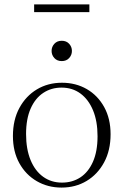

<svg xmlns="http://www.w3.org/2000/svg" viewBox="-20 -839 559 869"><path d="M260.5 -12.5Q307.5 -12.5 343.8 -36.2Q380 -60 400.8 -107Q421.5 -154 421.5 -222.5Q421.5 -290.5 401 -339.8Q380.5 -389 344 -415.8Q307.5 -442.5 258.5 -442.5Q212 -442.5 175.8 -418.5Q139.5 -394.5 118.8 -347.8Q98 -301 98 -232.5Q98 -164.5 118.2 -115Q138.5 -65.5 175.2 -39Q212 -12.5 260.5 -12.5ZM258.5 10Q196.5 10 146.5 -19Q96.5 -48 67.5 -100.5Q38.5 -153 38.5 -223.5Q38.5 -296.5 67.8 -350.5Q97 -404.5 147 -434.5Q197 -464.5 260.5 -464.5Q323 -464.5 372.8 -435.8Q422.5 -407 451.5 -354.5Q480.5 -302 480.5 -231.5Q480.5 -158.5 451.2 -104.2Q422 -50 372 -20Q322 10 258.5 10ZM259.5 -562.5Q238.5 -562.5 226 -576.2Q213.5 -590 213.5 -608.5Q213.5 -627 226 -640.8Q238.5 -654.5 259.5 -654.5Q280.5 -654.5 293 -640.8Q305.5 -627 305.5 -608.5Q305.5 -590 293 -576.2Q280.5 -562.5 259.5 -562.5ZM134.5 -784V-819H384.5V-784Z"/></svg>

Font: Newsreader 36pt Light
Style: Regular
Weight: 300
Designer: Hugues Gentile
Foundry: Production Type
Version: Version 1.003